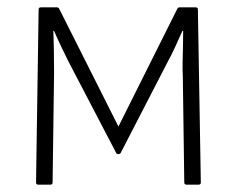

<svg xmlns="http://www.w3.org/2000/svg" viewBox="-20 -502 643 522"><path d="M84 0Q78 0 78 -6L85 -476Q85 -482 91 -482H135Q139 -482 141 -478L302 -158L462 -478Q464 -482 468 -482H512Q518 -482 518 -476L526 -6Q526 0 520 0H487Q481 0 481 -6L477 -296Q476 -311 476.5 -333.5Q477 -356 477.5 -379Q478 -402 478 -418H476Q466 -396 456 -374Q446 -352 436 -334L308 -86Q306 -83 302 -83Q297 -83 296 -86L165 -337Q156 -355 146 -376Q136 -397 127 -418H125Q126 -395 126.5 -359.5Q127 -324 127 -304L123 -6Q123 0 117 0Z"/></svg>

Font: Sofia Sans Semi Condensed Light
Style: Regular
Weight: 300
Designer: Botio Nikoltchev, Ani Petrova
Foundry: lettersoup
Version: Version 4.100; ttfautohint (v1.8.4.7-5d5b)